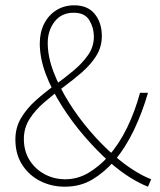

<svg xmlns="http://www.w3.org/2000/svg" viewBox="-20 -692 602 724"><path d="M224 12Q174 12 131.5 -9.5Q89 -31 63.5 -71Q38 -111 38 -166Q38 -211 59.5 -247Q81 -283 114.5 -313Q148 -343 186 -370.5Q224 -398 257.5 -426Q291 -454 312.5 -485Q334 -516 334 -554Q334 -587 317 -615.5Q300 -644 258 -644Q212 -644 186 -610.5Q160 -577 160 -530Q160 -478 182 -420.5Q204 -363 240 -305.5Q276 -248 320.5 -196.5Q365 -145 410 -106Q448 -73 483.5 -50.5Q519 -28 550 -16L538 12Q507 0 470 -23Q433 -46 392 -82Q344 -125 297.5 -179Q251 -233 213 -293Q175 -353 152.5 -413Q130 -473 130 -528Q130 -570 146.5 -602.5Q163 -635 192.5 -653.5Q222 -672 260 -672Q311 -672 337.5 -639Q364 -606 364 -556Q364 -515 343 -481.5Q322 -448 288.5 -419Q255 -390 217 -362Q179 -334 145.5 -305Q112 -276 91 -242.5Q70 -209 70 -168Q70 -122 91.5 -88Q113 -54 148.5 -35Q184 -16 226 -16Q273 -16 314 -40.5Q355 -65 388 -102Q430 -150 459.5 -211Q489 -272 508 -342H538Q517 -269 485.5 -202.5Q454 -136 410 -84Q373 -42 328 -15Q283 12 224 12Z"/></svg>

Font: Source Sans 3
Style: Regular
Weight: 200
Designer: Paul D. Hunt
Foundry: Adobe
Version: Version 3.046;hotconv 1.0.118;makeotfexe 2.5.65603